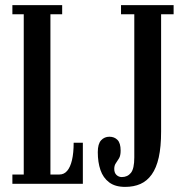

<svg xmlns="http://www.w3.org/2000/svg" viewBox="-20 -720 725 752"><path d="M28.5 0V-36.5H73V-664H28.5V-700H223.5V-664H177.5V-36.5H212.5Q231 -36.5 243.2 -51Q255.5 -65.5 262 -93.2Q268.5 -121 268.5 -161H304.5V0ZM470 12Q431 12 407.5 -5.8Q384 -23.5 373.5 -54Q363 -84.5 363 -124Q363 -156.5 376 -170.5Q389 -184.5 408.5 -184.5Q428 -184.5 440.2 -172Q452.5 -159.5 452.5 -130Q452.5 -110.5 446.2 -100Q440 -89.5 433.8 -80.8Q427.5 -72 427.5 -58.5Q427.5 -43 436.2 -34.8Q445 -26.5 457 -26.5Q479.5 -26.5 492.8 -43Q506 -59.5 506 -103.5V-664H454V-700H660V-664H611V-205Q611 -145 601.8 -103.5Q592.5 -62 574.2 -36.5Q556 -11 530 0.5Q504 12 470 12Z"/></svg>

Font: Imbue Thin 10pt SemiBold
Style: Regular
Weight: 600
Version: Version 1.102